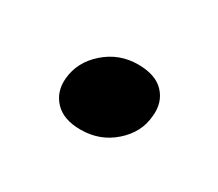

<svg xmlns="http://www.w3.org/2000/svg" viewBox="-42 -351 296 261"><g transform="rotate(30 106.0 -220.0)"><path d="M95 -161.5Q68 -161.5 54.5 -176Q41 -190.5 43 -212Q45.5 -239 67.5 -258.2Q89.5 -277.5 119 -277.5Q147 -277.5 160.2 -263Q173.5 -248.5 171 -226.5Q169 -200 147.2 -180.8Q125.5 -161.5 95 -161.5Z"/></g></svg>

Font: Fraunces 144pt SuperSoft
Style: Italic
Weight: 400
Italic angle: -16°
Version: Version 1.000;[b76b70a41]